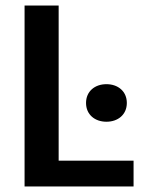

<svg xmlns="http://www.w3.org/2000/svg" viewBox="-20 -670 515 690"><path d="M362.5 -367.5C320.8 -367.5 289.2 -341.7 289.2 -300C289.2 -258.3 320.8 -232.5 362.5 -232.5C404.2 -232.5 435.8 -258.3 435.8 -300C435.8 -341.7 404.2 -367.5 362.5 -367.5ZM68.3 0H460V-92.5H190.8V-650H68.3Z"/></svg>

Font: Boon SemiBold
Style: Regular
Weight: 600
Designer: Sungsit Sawaiwan
Foundry: FontUni
Version: Version 2.0